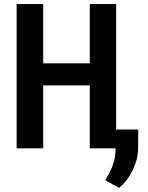

<svg xmlns="http://www.w3.org/2000/svg" viewBox="-20 -731 730 946"><path d="M454.1 -418.9V-310.1H158.7V-418.9ZM192.9 -710.9V0H62V-710.9ZM552.2 -710.9V0H422.4V-710.9ZM661.1 -92.8 660.6 -2.4Q660.6 50.8 634.8 105.2Q608.9 159.7 566.9 194.8L498.5 157.2Q511.7 135.3 523.2 112.5Q534.7 89.8 542 63.2Q549.3 36.6 549.3 3.4V-92.8Z"/></svg>

Font: Roboto Condensed SemiBold
Style: Regular
Weight: 600
Designer: Christian Robertson
Foundry: Google
Version: Version 3.008; 2023